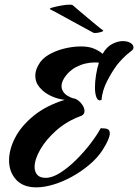

<svg xmlns="http://www.w3.org/2000/svg" viewBox="-20 -806 595 827"><path d="M137 1Q79 1 49 -32.5Q19 -66 19 -115Q19 -162 45 -212.5Q71 -263 124.5 -307Q178 -351 259 -376Q229 -379 200 -392.5Q171 -406 151.5 -428.5Q132 -451 132 -480Q132 -502 145 -525Q159 -552 188.5 -569.5Q218 -587 255.5 -596.5Q293 -606 329 -606Q363 -606 386 -596Q409 -586 422 -574Q440 -605 464 -617Q488 -629 509 -629Q529 -629 542 -621Q555 -613 555 -602Q555 -593 545 -586Q524 -570 509 -554.5Q494 -539 483 -525Q461 -495 441 -456Q421 -417 417 -375Q402 -370 395.5 -386.5Q389 -403 389 -429Q389 -454 393.5 -482.5Q398 -511 406 -536Q402 -537 397 -537Q392 -537 387 -537Q369 -537 349 -532.5Q329 -528 307 -517Q295 -511 280.5 -498Q266 -485 255.5 -468Q245 -451 245 -434Q245 -420 255.5 -406.5Q266 -393 293 -383Q311 -382 327.5 -363.5Q344 -345 344 -328Q344 -313 330 -307Q269 -285 223.5 -245Q178 -205 153.5 -162Q129 -119 129 -87Q129 -66 140.5 -53Q152 -40 177 -40Q205 -40 239 -61.5Q273 -83 307 -116.5Q341 -150 369 -186.5Q397 -223 414 -254Q419 -253 428.5 -253Q438 -253 445.5 -248.5Q453 -244 453 -231Q453 -221 446 -204Q439 -187 422 -160Q400 -126 365 -96.5Q330 -67 290 -45Q250 -23 210 -11Q170 1 137 1ZM382 -665Q375 -669 350 -682.5Q325 -696 294 -713Q263 -730 235.5 -745Q208 -760 196 -766Q190 -769 205.5 -773.5Q221 -778 243.5 -782Q266 -786 280 -786Q291 -786 294 -783Q302 -776 319.5 -761Q337 -746 357.5 -729Q378 -712 396 -697Q414 -682 423 -676Q428 -673 419 -669.5Q410 -666 398 -664.5Q386 -663 382 -665Z"/></svg>

Font: Praise
Style: Regular
Weight: 400
Designer: Robert E. Leuschke
Foundry: Robert E. Leuschke
Version: Version 1.100; ttfautohint (v1.8.3)